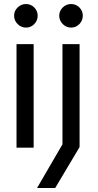

<svg xmlns="http://www.w3.org/2000/svg" viewBox="-20 -733 485 953"><path d="M62 0V-514H147V0ZM109 -596Q85 -596 67.5 -613.5Q50 -631 50 -655Q50 -679 67.5 -696Q85 -713 109 -713Q133 -713 150 -696Q167 -679 167 -655Q167 -631 150 -613.5Q133 -596 109 -596ZM164 200 310 -51 290 26V-514H375V-3L254 200ZM333 -596Q309 -596 291.5 -613.5Q274 -631 274 -655Q274 -679 291.5 -696Q309 -713 333 -713Q357 -713 374 -696Q391 -679 391 -655Q391 -631 374 -613.5Q357 -596 333 -596Z"/></svg>

Font: TikTok Sans 24pt
Style: Regular
Weight: 400
Version: Version 4.000